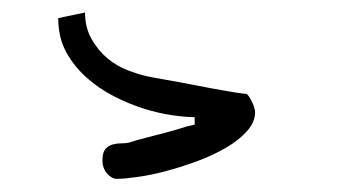

<svg xmlns="http://www.w3.org/2000/svg" viewBox="-20 -45 571 301"><path d="M113.3 -25.4Q113.3 -2 123.5 16.1Q133.8 34.2 148.4 46.4Q163.1 58.6 179.7 64.9Q196.3 71.3 209 74.2Q217.8 76.2 240.2 80.1Q262.7 84 287.6 88.9Q312.5 93.8 335 97.7Q357.4 101.6 367.2 102.5Q371.1 106.4 375.5 115.7Q379.9 125 379.9 130.9Q379.9 146.5 367.2 160.6Q354.5 174.8 334.5 186.5Q314.5 198.2 289.6 207.5Q264.6 216.8 240.7 223.1Q216.8 229.5 195.8 232.4Q174.8 235.4 163.1 235.4Q155.3 235.4 147.9 227.1Q140.6 218.8 140.6 206.1Q140.6 194.3 145 189Q149.4 183.6 156.2 181.6Q163.1 179.7 169.9 179.7Q176.8 179.7 181.6 178.7Q193.4 174.8 210.9 170.4Q228.5 166 244.6 161.6Q260.7 157.2 272.5 153.3L285.2 150.4V138.7Q271.5 138.7 250.5 135.7Q229.5 132.8 206.1 125.5Q182.6 118.2 158.7 106Q134.8 93.8 115.2 76.2Q95.7 58.6 83.5 36.1Q71.3 13.7 71.3 -16.6Z"/></svg>

Font: Swanky and Moo Moo Cyrillic
Style: Regular
Weight: 400
Designer: Kimberly Geswein; Denis Ignatov
Foundry: Kimberly Geswein; Denis Ignatov
Version: Version 1.003 June 27, 2018